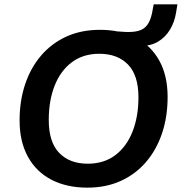

<svg xmlns="http://www.w3.org/2000/svg" viewBox="-20 -852 835 882"><path d="M381 10Q287 10 217 -26Q147 -62 108.5 -131.5Q70 -201 70 -299Q70 -389 95.5 -465Q121 -541 169 -597Q217 -653 285 -684Q353 -715 439 -715Q534 -715 603.5 -679Q673 -643 711.5 -574Q750 -505 750 -407Q750 -316 724.5 -240Q699 -164 651 -108Q603 -52 535 -21Q467 10 381 10ZM383 -100Q458 -100 510 -139.5Q562 -179 589 -248Q616 -317 616 -405Q616 -506 568 -555.5Q520 -605 436 -605Q362 -605 310 -566Q258 -527 231 -458.5Q204 -390 204 -301Q204 -199 252 -149.5Q300 -100 383 -100ZM536 -641 500 -709Q522 -708 538 -706.5Q554 -705 570 -705Q606 -705 628 -714.5Q650 -724 663 -747.5Q676 -771 682 -811L686 -832H795L789 -795Q782 -751 761 -716Q740 -681 706.5 -661Q673 -641 628 -641Z"/></svg>

Font: Nunito Sans 12pt ExtraLight
Style: Italic
Weight: 200
Italic angle: -9°
Designer: Vernon Adams
Foundry: Vernon Adams
Version: Version 3.101;gftools[0.9.27]